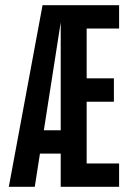

<svg xmlns="http://www.w3.org/2000/svg" viewBox="-20 -720 499 740"><path d="M144 -700H439V-610H314V-418H419V-328H314V-90H439V0H214V-128H134L114 0H14ZM214 -218V-634L149 -218Z"/></svg>

Font: Piscolabis
Style: Regular
Weight: 400
Designer: Ariel Martín Pérez
Foundry: Tunera Type Foundry
Version: Version 1.000